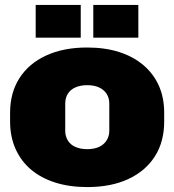

<svg xmlns="http://www.w3.org/2000/svg" viewBox="-20 -749 708 780"><path d="M334 11Q262 11 204 -7.5Q146 -26 105.5 -60.5Q65 -95 43 -144.5Q21 -194 21 -255V-291Q21 -372 59 -431.5Q97 -491 167.5 -523.5Q238 -556 334 -556Q407 -556 464.5 -537.5Q522 -519 563 -484Q604 -449 625.5 -400.5Q647 -352 647 -291V-255Q647 -173 609 -113.5Q571 -54 501 -21.5Q431 11 334 11ZM334 -143Q362 -143 382 -152Q402 -161 413 -178.5Q424 -196 424 -217V-328Q424 -351 413 -368Q402 -385 382 -394Q362 -403 334 -403Q307 -403 286.5 -394Q266 -385 255.5 -368Q245 -351 245 -328V-217Q245 -196 255.5 -178.5Q266 -161 286.5 -152Q307 -143 334 -143ZM125 -596V-729H308V-596ZM359 -596V-729H542V-596Z"/></svg>

Font: Hubot Sans Condensed ExtraLight Black
Style: Regular
Weight: 900
Version: Version 2.000